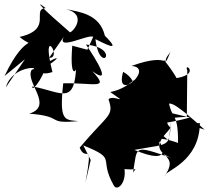

<svg xmlns="http://www.w3.org/2000/svg" viewBox="-66 -785 983 853"><path d="M45 -522 -40 -397C-12 -496 125 -489 75 -475C42 -422 176 -315 64 -280C224 -268 135 -233 282 -247C222 -253 196 -244 215 -415C355 -418 423 -384 344 -469C433 -403 364 -517 316 -587C475 -572 377 -447 358 -611C392 -595 483 -544 400 -626C377 -723 288 -732 224 -745C336 -720 243 -625 242 -644C129 -741 78 -794 137 -749C71 -744 172 -655 21 -621C98 -557 55 -660 -46 -447ZM217 -621C185 -557 329 -636 348 -621L322 -564L255 -582C241 -403 286 -485 273 -500C267 -311 209 -377 78 -401C72 -366 147 -465 138 -517C65 -429 234 -550 172 -522C99 -488 97 -442 167 -465C112 -683 215 -525 152 -528ZM337 -74 304 -139C460 -76 369 -86 439 38C460 80 534 -14 447 -118C504 -14 499 -57 475 -163C537 -45 520 -226 725 -150C726 -312 690 -225 674 -398L766 -303C703 -419 771 -380 664 -517C619 -479 667 -543 596 -467C632 -384 644 -404 579 -399C524 -474 538 -400 424 -376C515 -313 437 -367 416 -344C442 -268 415 -280 288 -129C315 -60 349 -171 314 25ZM681 -286C665 -355 705 -334 843 -209L754 -238H822C820 -64 667 -27 666 -4C732 -99 628 -84 642 -157C651 -142 705 -46 531 -119C697 -150 683 -126 695 -254L684 -160C573 -259 591 -211 778 -263ZM525 -19C546 -135 521 -144 699 -82C569 -130 704 -210 689 -220C639 -273 757 -261 764 -267L766 -473C747 -513 837 -450 697 -435C639 -529 689 -537 694 -561C651 -461 709 -561 518 -492C625 -485 441 -323 481 -466C563 -420 536 -335 471 -276C498 -242 402 -180 468 -261C324 -166 407 -209 455 -93C358 -83 416 -26 536 -33Z"/></svg>

Font: Asimov Silicon
Style: Regular
Weight: 400
Designer: Google
Version: Version 2.000980; 2014